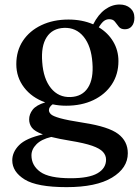

<svg xmlns="http://www.w3.org/2000/svg" viewBox="-20 -564 601 830"><path d="M342.5 -33Q449 -16.5 490.8 15Q532.5 46.5 532.5 98.5Q532.5 162.5 464.2 203.8Q396 245 268 245Q140 245 86.5 211.8Q33 178.5 33 129Q33 93.5 62.5 63.5Q92 33.5 165.5 17Q130 4 118 -11.8Q106 -27.5 106 -48Q106 -70 121.2 -89.8Q136.5 -109.5 175.5 -121.5Q117.5 -142 84 -186Q50.5 -230 50.5 -286.5Q50.5 -344.5 79.2 -387.8Q108 -431 159 -455.2Q210 -479.5 276 -479.5Q335 -479.5 382.5 -459H383Q404.5 -501.5 434.2 -523Q464 -544.5 497 -544.5Q525 -544.5 543 -529Q561 -513.5 561 -487Q561 -464.5 550 -451Q539 -437.5 520 -437.5Q502.5 -437.5 493.8 -448.2Q485 -459 477 -470Q469 -481 452 -481Q440.5 -481 430.2 -474Q420 -467 407 -446Q447 -422 469.5 -384Q492 -346 492 -300Q492 -242.5 463.2 -199Q434.5 -155.5 383.5 -131.2Q332.5 -107 266 -107Q235.5 -107 207.5 -113Q191.5 -101.5 191.5 -87.5Q191.5 -79 199.8 -70.5Q208 -62 239.8 -53Q271.5 -44 342.5 -33ZM257 -443.5Q206.5 -441.5 181.8 -403.2Q157 -365 162.5 -295.5Q167.5 -223.5 200.2 -183Q233 -142.5 285 -144.5Q335.5 -146.5 360.2 -184.8Q385 -223 379.5 -292.5Q374.5 -364.5 341.8 -405Q309 -445.5 257 -443.5ZM116 107.5Q116 151.5 154.2 179Q192.5 206.5 285.5 206.5Q364.5 206.5 401.5 185Q438.5 163.5 438.5 126Q438.5 107.5 425.2 92.8Q412 78 378.5 66.2Q345 54.5 284 44.5Q235 36.5 201.5 28Q159 38 137.5 59.8Q116 81.5 116 107.5Z"/></svg>

Font: Fraunces 9pt
Style: Regular
Weight: 400
Version: Version 1.000;[b76b70a41]